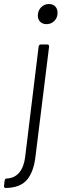

<svg xmlns="http://www.w3.org/2000/svg" viewBox="-86 -725 306 954"><path d="M102 -647Q102 -672 118 -688.5Q134 -705 157 -705Q177 -705 188.5 -693Q200 -681 200 -661Q200 -637 184 -621Q168 -605 145 -605Q126 -605 114 -616.5Q102 -628 102 -647ZM-66 199 -63 172Q-61 162 -52 162Q-13 160 10 132Q33 104 39 55L106 -494Q108 -504 117 -504H149Q158 -504 158 -494L90 55Q81 130 47.5 169Q14 208 -58 209Q-62 209 -64.5 206Q-67 203 -66 199Z"/></svg>

Font: Barlow Condensed Light
Style: Italic
Weight: 300
Width: 3
Italic angle: -7°
Designer: Jeremy Tribby
Foundry: Tribby Type
Version: Version 1.408